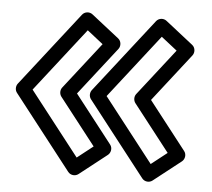

<svg xmlns="http://www.w3.org/2000/svg" viewBox="-44 -601 714 646"><g transform="rotate(5 312.5 -278.0)"><path d="M232.3 -63.1 64.7 -278 232.3 -492.9 286 -450.7 163.3 -293.4C156 -284 157.1 -270.6 163.3 -262.6L286 -105.3ZM208.3 -12.6C216.7 -1.8 232.7 0.1 243.4 -8.3L336.4 -81.3C346.2 -89 349.5 -105.1 340.7 -116.4L214.7 -278L340.7 -439.6C348.3 -449.4 347.6 -465.9 336.4 -474.7L243.4 -547.7C232.6 -556.2 216.6 -554.1 208.3 -543.4L13.3 -293.4C7.1 -285.4 6 -272 13.3 -262.6ZM482.3 -63.1 314.7 -278 482.3 -492.9 536 -450.7 413.3 -293.4C406 -284 407.1 -270.6 413.3 -262.6L536 -105.3ZM458.3 -12.6C466.7 -1.8 482.7 0.1 493.4 -8.3L586.4 -81.3C596.2 -89 599.5 -105.1 590.7 -116.4L464.7 -278L590.7 -439.6C598.3 -449.4 597.6 -465.9 586.4 -474.7L493.4 -547.7C482.6 -556.2 466.6 -554.1 458.3 -543.4L263.3 -293.4C257.1 -285.4 256 -272 263.3 -262.6Z"/></g></svg>

Font: Hussar Techniczny
Style: Bold 
Weight: 700
Foundry: Cannot Into Space Fonts
Version: Version 0.77